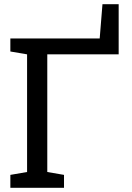

<svg xmlns="http://www.w3.org/2000/svg" viewBox="-20 -894 629 914"><path d="M29.3 0V-61.5L108.9 -75.2V-635.3L29.3 -648.9V-710.9H454.6L467.8 -874H544.9V-635.3H205.1V-75.2L284.7 -61.5V0Z"/></svg>

Font: Roboto Slab
Style: Regular
Weight: 400
Designer: Google
Version: Version 2.000; ttfautohint (v1.8.1.43-b0c9)